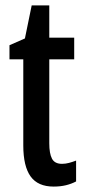

<svg xmlns="http://www.w3.org/2000/svg" viewBox="-20 -679 316 709"><path d="M209 -74Q222 -74 235 -77.5Q248 -81 261 -86V-9Q244 0 223.5 5Q203 10 178 10Q120 10 93 -27.5Q66 -65 66 -142V-460H15V-512L72 -537L97 -659H162V-540H254V-460H162V-150Q162 -112 172 -93Q182 -74 209 -74Z"/></svg>

Font: Noto Sans Lao UI ExtCond Med
Style: Regular
Weight: 500
Width: 2
Designer: Monotype Design Team
Foundry: Monotype Imaging Inc.
Version: Version 2.000; ttfautohint (v1.8.4.7-5d5b)